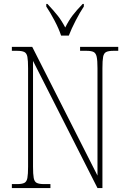

<svg xmlns="http://www.w3.org/2000/svg" viewBox="-20 -951 651 971"><path d="M40 0V-20H66Q91 -20 103 -26Q115 -32 118.5 -51Q122 -70 122 -108V-606Q122 -645 118.5 -663.5Q115 -682 103 -688Q91 -694 66 -694H40V-714H143L473 -63V-606Q473 -645 469 -663.5Q465 -682 453.5 -688Q442 -694 417 -694H385V-714H578V-694H554Q529 -694 517 -688Q505 -682 501.5 -663.5Q498 -645 498 -606V0H473L147 -643V-108Q147 -70 150.5 -51Q154 -32 166 -26Q178 -20 203 -20H235V0ZM289 -771Q278 -805 255.5 -847.5Q233 -890 214 -918V-931H220Q250 -899 270.5 -873.5Q291 -848 310 -812Q328 -848 347.5 -873.5Q367 -899 398 -931H404V-918Q385 -890 363 -847.5Q341 -805 328 -771Z"/></svg>

Font: Noto Serif Lao Condensed Thin
Style: Regular
Weight: 100
Width: 3
Designer: Monotype Design Team
Foundry: Monotype Imaging Inc.
Version: Version 2.003; ttfautohint (v1.8.4.7-5d5b)